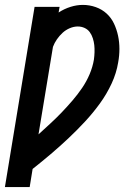

<svg xmlns="http://www.w3.org/2000/svg" viewBox="-45 -558 565 783"><path d="M-25 205 96 -530H198L194 -507Q217 -522 242.5 -530Q268 -538 293 -538Q320 -538 345.5 -529Q371 -520 390 -502.5Q409 -485 420 -461.5Q431 -438 436.5 -412Q442 -386 442 -358.5Q442 -331 437 -304Q430 -260 410 -217Q390 -174 362 -135.5Q334 -97 301.5 -62Q269 -27 234 6Q199 39 162.5 70Q126 101 88 131L76 205ZM112 -10Q136 -32 160 -54Q184 -76 206.5 -99.5Q229 -123 250.5 -148Q272 -173 290 -199.5Q308 -226 320.5 -255.5Q333 -285 338 -315Q340 -330 340.5 -345Q341 -360 339.5 -374Q338 -388 333.5 -402Q329 -416 321 -427Q313 -438 300 -444Q287 -450 272 -450Q256 -450 239.5 -443Q223 -436 210 -424Q197 -412 187 -397.5Q177 -383 171 -367Z"/></svg>

Font: Iosevka Curly Slab SmBdObl
Style: Regular
Weight: 600
Italic angle: -9°
Monospace: yes
Designer: Belleve Invis
Foundry: Belleve Invis
Version: Version 11.0.0; ttfautohint (v1.8.3)